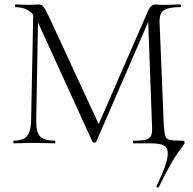

<svg xmlns="http://www.w3.org/2000/svg" viewBox="-20 -645 870 864"><path d="M691 199Q688 199 685.5 196.5Q683 194 684 192Q735 90 735 46Q735 18 716 9Q697 0 657 0H580Q578 0 578 -6Q578 -12 580 -12Q620 -12 637.5 -17Q655 -22 660.5 -36Q666 -50 664 -81L646 -574L675 -611L413 -7Q411 -3 405 -3Q400 -3 396 -7L152 -542Q136 -579 110.5 -596Q85 -613 49 -613Q47 -613 47 -619Q47 -625 49 -625L83 -624Q93 -623 109 -623Q125 -623 136 -624Q147 -625 153 -625Q167 -625 175 -615.5Q183 -606 199 -573L428 -78L402 -36L648 -600Q653 -611 661.5 -618Q670 -625 678 -625Q682 -625 691 -624Q700 -623 716 -623L761 -624Q771 -625 792 -625Q794 -625 794 -619Q794 -613 792 -613Q740 -613 718.5 -599.5Q697 -586 698 -546L717 -81Q720 -43 724.5 -31Q729 -19 743.5 -15.5Q758 -12 800 -12Q811 -12 811 -2Q811 2 782.5 39.5Q754 77 694 198Q693 199 691 199ZM42 -12Q84 -12 101.5 -32.5Q119 -53 120 -104L130 -602L152 -600L143 -104Q142 -52 160 -32Q178 -12 227 -12Q229 -12 229 -6Q229 0 227 0Q199 0 184 -1L130 -2L81 -1Q68 0 42 0Q40 0 40 -6Q40 -12 42 -12Z"/></svg>

Font: Cormorant Unicase Light
Style: Regular
Weight: 300
Designer: Christian Thalmann (Catharsis Fonts)
Foundry: Catharsis Fonts
Version: Version 4.000